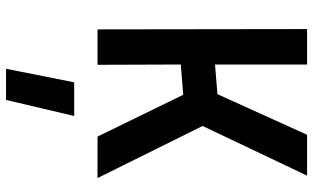

<svg xmlns="http://www.w3.org/2000/svg" viewBox="-220 -512 1034 634"><g transform="rotate(90 297.0 -195.0)"><path d="M293 -283 193 -275 194 0H77L76 -692H193V-388L291 -396L425 -692H560L396 -347L568 0H431ZM252 77H363L310 302H207Z"/></g></svg>

Font: Panefresco 800wt
Style: Regular
Weight: 800
Designer: Campivisivi
Foundry: Campivisivi & Chank Co
Version: Version 1.001